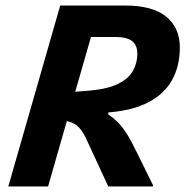

<svg xmlns="http://www.w3.org/2000/svg" viewBox="-20 -675 671 695"><path d="M237 -655H432Q533 -655 582 -614.5Q631 -574 631 -503Q631 -437 603.5 -386.5Q576 -336 518.5 -305.5Q461 -275 372 -268V-261L115 -245L142 -334L304 -347Q371 -353 408.5 -372Q446 -391 461.5 -419Q477 -447 477 -480Q477 -512 458 -526.5Q439 -541 399 -541H204ZM198 -655H342L154 0H10ZM534 -4 533 0H372L296 -164Q282 -196 267 -212.5Q252 -229 226.5 -235.5Q201 -242 152 -242L159 -268L372 -261Q391 -248 406.5 -232.5Q422 -217 438.5 -191.5Q455 -166 476 -122Z"/></svg>

Font: Intel One Mono Light
Style: Italic
Weight: 300
Italic angle: -16°
Monospace: yes
Designer: Fred Shallcrass
Foundry: Frere-Jones Type LLC
Version: Version 1.004